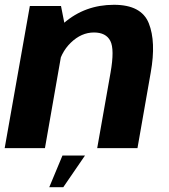

<svg xmlns="http://www.w3.org/2000/svg" viewBox="-30 -618 704 801"><path d="M-10.5 0H157.5L244 -494L224.5 -593H94.5ZM375.5 0H543.5L599 -316.5Q621.5 -443.5 590.8 -520.8Q560 -598 445.5 -598Q324.5 -598 236.5 -521.8Q148.5 -445.5 134.5 -367L209.5 -329.5Q221.5 -397.5 265.5 -440Q309.5 -482.5 362 -482.5Q412 -482.5 430.2 -447.5Q448.5 -412.5 431 -314ZM175.5 163H234L324.5 31H230.5Z"/></svg>

Font: Anybody Thin
Style: Bold Italic
Weight: 700
Italic angle: -10°
Version: Version 1.113;gftools[0.9.25]